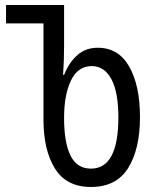

<svg xmlns="http://www.w3.org/2000/svg" viewBox="-20 -734 620 764"><path d="M342 10Q244 10 198.5 -63.5Q153 -137 153 -258V-641H4V-714H235V-552Q235 -524 234 -494Q233 -464 231 -436H235Q255 -486 288 -515Q321 -544 369 -544Q452 -544 494.5 -468.5Q537 -393 537 -268Q537 -141 490 -65.5Q443 10 342 10ZM342 -63Q451 -63 451 -267Q451 -368 423 -419.5Q395 -471 345 -471Q290 -471 262.5 -414Q235 -357 235 -265Q235 -167 260.5 -115Q286 -63 342 -63Z"/></svg>

Font: Noto Sans Georgian ExtraCondensed
Style: Regular
Weight: 400
Width: 2
Designer: Monotype Design Team, Akaki Razmadze
Foundry: Google LLC
Version: Version 2.005; ttfautohint (v1.8.4.7-5d5b)